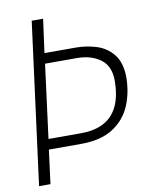

<svg xmlns="http://www.w3.org/2000/svg" viewBox="-87 -846 736 912"><g transform="rotate(-10 281.5 -390.0)"><path d="M267 -213Q467 -213 468 -431Q468 -502 423 -535Q378 -568 309 -568H156L110 -213ZM82 0H27L129 -780H184L162 -618H313Q364 -618 412 -603Q460 -588 491.5 -549.5Q523 -511 525 -442Q525 -365 498.5 -302Q472 -239 413 -201Q354 -163 259 -163H103Z"/></g></svg>

Font: Tanohe Sans Light
Style: Italic
Weight: 300
Designer: Village Type and Design LLC & Cristiano Sobral
Foundry: Cooper Hewitt Smithsonian Design Museum
Version: Version 1.00;September 29, 2021;FontCreator 13.0.0.2655 64-b